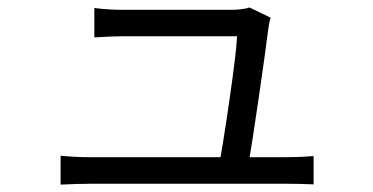

<svg xmlns="http://www.w3.org/2000/svg" viewBox="-20 -513 1017 524"><path d="M712.3 -434.8Q704.6 -372.9 686.2 -246.6Q667.8 -120.4 657 -57.6H576.9Q587.2 -108.9 606.2 -240.2Q625.2 -371.6 627 -414.1H315.4Q291.7 -414.1 237.5 -411V-491.2Q254 -488.9 274.5 -487.5Q294.9 -486.2 314.5 -486.2H612.9Q625.1 -486.2 639.7 -488Q654.3 -489.7 660.4 -492.8L718.8 -464.6Q714.1 -450.7 712.3 -434.8ZM226.1 -84H759.4Q798.8 -84 835.9 -87V-9.8Q802 -11.5 762 -11.5H226.1Q195.3 -11.5 145.4 -9.2V-88Q186 -84 226.1 -84Z"/></svg>

Font: Min Sans VF VF
Style: Regular
Weight: 400
Designer: Jinseong-Kim, NotoSansCJK, Nunito
Foundry: Jinseong-Kim
Version: Version 1.420;Glyphs 3.1.2 (3151)